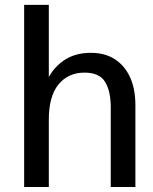

<svg xmlns="http://www.w3.org/2000/svg" viewBox="-20 -752 617 772"><path d="M77.1 0V-732.4H176.3V-403.3L168 -424.8Q189.5 -475.6 234.6 -507.6Q279.8 -539.6 345.2 -539.6Q402.3 -539.6 442.1 -513.7Q481.9 -487.8 503.2 -440.9Q524.4 -394 524.4 -329.1V0H425.3V-319.8Q425.3 -386.2 402.3 -423.1Q379.4 -460 319.8 -460Q254.4 -460 215.3 -412.6Q176.3 -365.2 176.3 -270.5V0Z"/></svg>

Font: Schibsted Grotesk Medium
Style: Regular
Weight: 500
Designer: Bakken & Baeck AS, Henrik Kongsvoll
Foundry: Schibsted ASA
Version: Version 1.100;gftools[0.9.25]